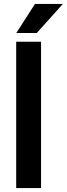

<svg xmlns="http://www.w3.org/2000/svg" viewBox="-20 -964 342 984"><path d="M190.4 -750V0H63V-750ZM63.5 -794.9 159.2 -943.8H302.2L168.5 -794.9Z"/></svg>

Font: Roboto SemiCondensed SemiBold
Style: Regular
Weight: 600
Width: 4
Designer: Christian Robertson
Foundry: Google
Version: Version 3.009; 2024